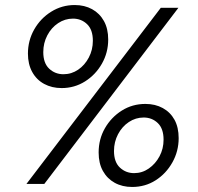

<svg xmlns="http://www.w3.org/2000/svg" viewBox="-20 -731 785 763"><path d="M85 0 619 -700H689L156 0ZM505 12Q466 12 436 -4.5Q406 -21 389 -51.5Q372 -82 372 -125Q372 -178 397 -221.5Q422 -265 464 -291.5Q506 -318 558 -318Q597 -318 627 -301.5Q657 -285 673.5 -255Q690 -225 690 -182Q690 -130 665 -85.5Q640 -41 598.5 -14.5Q557 12 505 12ZM225 -381Q186 -381 155.5 -397.5Q125 -414 108 -445Q91 -476 91 -518Q91 -570 116 -614Q141 -658 183.5 -684.5Q226 -711 277 -711Q316 -711 346 -694.5Q376 -678 393 -647.5Q410 -617 410 -574Q410 -522 385 -478Q360 -434 318 -407.5Q276 -381 225 -381ZM513 -43Q545 -43 571.5 -61.5Q598 -80 614 -110Q630 -140 630 -176Q630 -220 607 -242Q584 -264 551 -264Q519 -264 492 -246Q465 -228 449 -197.5Q433 -167 433 -131Q433 -87 456.5 -65Q480 -43 513 -43ZM232 -436Q264 -436 290.5 -454Q317 -472 333 -502.5Q349 -533 349 -569Q349 -613 326 -635Q303 -657 270 -657Q238 -657 211 -639Q184 -621 168 -590.5Q152 -560 152 -524Q152 -480 175.5 -458Q199 -436 232 -436Z"/></svg>

Font: DM Sans 24pt Light
Style: Italic
Weight: 300
Italic angle: -10°
Designer: Colophon Foundry, Jonny Pinhorn
Foundry: Colophon Foundry
Version: Version 4.004;gftools[0.9.30]